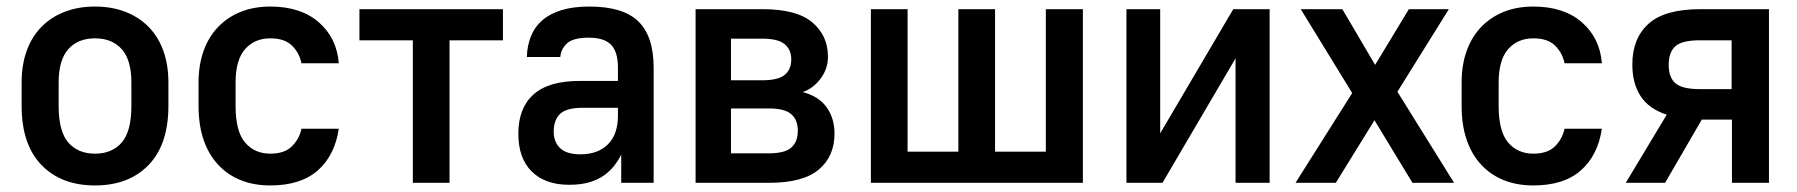

<svg xmlns="http://www.w3.org/2000/svg" viewBox="-20 -558 5485 586"><path d="M270 8Q167 8 106.5 -54.5Q46 -117 46 -235V-306Q46 -360 61.5 -403Q77 -446 106.5 -476Q136 -506 177.5 -522Q219 -538 270 -538Q321 -538 362.5 -522Q404 -506 433.5 -476Q463 -446 478.5 -403Q494 -360 494 -306V-235Q494 -117 433.5 -54.5Q373 8 270 8ZM270 -89Q322 -89 351.5 -123Q381 -157 381 -235V-306Q381 -375 351.5 -408Q322 -441 270 -441Q218 -441 188.5 -408Q159 -375 159 -306V-235Q159 -157 188.5 -123Q218 -89 270 -89Z M805 8Q755 8 715 -8Q675 -24 646 -55Q617 -86 601.5 -131Q586 -176 586 -235V-306Q586 -360 601.5 -403Q617 -446 646 -476Q675 -506 715 -522Q755 -538 805 -538Q898 -538 953 -490Q1008 -442 1014 -365H900Q894 -396 871.5 -418.5Q849 -441 805 -441Q757 -441 728 -408Q699 -375 699 -306V-235Q699 -157 728 -123Q757 -89 805 -89Q849 -89 871.5 -112Q894 -135 900 -165H1014Q1002 -84 950 -38Q898 8 805 8Z M1240 -435H1077V-530H1515V-435H1352V0H1240Z M1717 6Q1644 6 1603 -34.5Q1562 -75 1562 -150Q1562 -228 1608 -269.5Q1654 -311 1749 -311H1866V-351Q1866 -400 1845 -421.5Q1824 -443 1777 -443Q1730 -443 1711 -426Q1692 -409 1690 -384H1588Q1589 -419 1600.5 -447.5Q1612 -476 1635 -496Q1658 -516 1693.5 -527Q1729 -538 1779 -538Q1882 -538 1928.5 -492.5Q1975 -447 1975 -351V0H1876V-86Q1867 -68 1854 -51.5Q1841 -35 1822.5 -22Q1804 -9 1778 -1.5Q1752 6 1717 6ZM1751 -87Q1805 -87 1835.5 -117.5Q1866 -148 1866 -205V-229H1758Q1709 -229 1689.5 -210.5Q1670 -192 1670 -156Q1670 -124 1690 -105.5Q1710 -87 1751 -87Z M2103 -530H2307Q2412 -530 2459.5 -489.5Q2507 -449 2507 -385Q2507 -348 2484.5 -318Q2462 -288 2430 -277Q2479 -264 2503 -230.5Q2527 -197 2527 -150Q2527 -81 2479 -40.5Q2431 0 2327 0H2103ZM2327 -90Q2375 -90 2395 -107.5Q2415 -125 2415 -159Q2415 -192 2395 -209.5Q2375 -227 2327 -227H2211V-90ZM2307 -313Q2355 -313 2375 -329.5Q2395 -346 2395 -377Q2395 -406 2375 -423Q2355 -440 2307 -440H2211V-313Z M2638 -530H2750V-95H2905V-530H3017V-95H3172V-530H3285V0H2638Z M3418 -530H3521V-151L3744 -530H3855V0H3751V-380L3528 0H3418Z M4107 -274 3950 -530H4077L4177 -360L4280 -530H4402L4245 -278L4418 0H4291L4175 -191L4057 0H3934Z M4660 8Q4610 8 4570 -8Q4530 -24 4501 -55Q4472 -86 4456.5 -131Q4441 -176 4441 -235V-306Q4441 -360 4456.5 -403Q4472 -446 4501 -476Q4530 -506 4570 -522Q4610 -538 4660 -538Q4753 -538 4808 -490Q4863 -442 4869 -365H4755Q4749 -396 4726.5 -418.5Q4704 -441 4660 -441Q4612 -441 4583 -408Q4554 -375 4554 -306V-235Q4554 -157 4583 -123Q4612 -89 4660 -89Q4704 -89 4726.5 -112Q4749 -135 4755 -165H4869Q4857 -84 4805 -38Q4753 8 4660 8Z M5067 -208Q5012 -226 4987 -265Q4962 -304 4962 -361Q4962 -441 5011.5 -485.5Q5061 -530 5169 -530H5379V0H5266V-193H5174L5062 0H4942ZM5265 -286V-435H5168Q5114 -435 5093.5 -417Q5073 -399 5073 -360Q5073 -322 5093.5 -304Q5114 -286 5168 -286Z"/></svg>

Font: Golos UI Medium
Style: Regular
Weight: 500
Designer: A.Korolkova, Vitaly Kuzmin
Foundry: ParaType Ltd
Version: Version 2.000